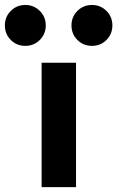

<svg xmlns="http://www.w3.org/2000/svg" viewBox="-122 -764 479 784"><path d="M47.9 0V-507.8H188.5V0ZM169.9 -660.2Q169.9 -695.3 194.1 -719.5Q218.3 -743.7 253.4 -743.7Q288.6 -743.7 312.7 -719.5Q336.9 -695.3 336.9 -660.2Q336.9 -625 312.7 -600.8Q288.6 -576.7 253.4 -576.7Q218.3 -576.7 194.1 -600.8Q169.9 -625 169.9 -660.2ZM-102.1 -660.2Q-102.1 -695.3 -77.9 -719.5Q-53.7 -743.7 -18.6 -743.7Q16.1 -743.7 40.5 -719.5Q64.9 -695.3 64.9 -660.2Q64.9 -625 40.5 -600.8Q16.1 -576.7 -18.6 -576.7Q-53.7 -576.7 -77.9 -600.8Q-102.1 -625 -102.1 -660.2Z"/></svg>

Font: Giphurs
Style: Bold
Weight: 700
Version: Version 0.920; ttfautohint (v1.8.4.7-5d5b)